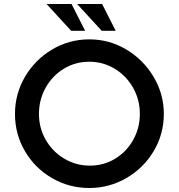

<svg xmlns="http://www.w3.org/2000/svg" viewBox="-20 -933 895 961"><path d="M427 -736Q527 -736 612.5 -685Q698 -634 749 -548Q800 -462 800 -363Q800 -262 749.5 -177Q699 -92 613 -42Q527 8 427 8Q326 8 240.5 -41.5Q155 -91 105 -176Q55 -261 55 -363Q55 -463 105 -548.5Q155 -634 240.5 -685Q326 -736 427 -736ZM430 -104Q499 -104 556 -138.5Q613 -173 646.5 -232.5Q680 -292 680 -363Q680 -434 646 -494Q612 -554 554 -589Q496 -624 427 -624Q357 -624 299.5 -589Q242 -554 208.5 -494Q175 -434 175 -363Q175 -292 209 -233Q243 -174 301.5 -139Q360 -104 430 -104ZM338 -913 406 -779H336L213 -913ZM491 -913 559 -779H489L366 -913Z"/></svg>

Font: Josefin Sans SemiBold
Style: Regular
Weight: 600
Designer: Santiago Orozco
Foundry: Typemade
Version: Version 2.000